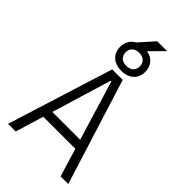

<svg xmlns="http://www.w3.org/2000/svg" viewBox="-301 -1100 1187 1187"><g transform="rotate(45 293.0 -506.5)"><path d="M29.8 0H96.7L152.8 -185.1H433.1L489.3 0H556.2L338.9 -693.4H247.1ZM171.4 -245.6 290 -637.2H295.9L414.6 -245.6ZM293 -726.6C360.4 -726.6 402.8 -765.6 402.8 -827.1C402.8 -879.9 371.6 -916 320.3 -925.3L407.2 -1013.2H321.3L233.4 -915C201.7 -898.4 183.1 -867.7 183.1 -827.1C183.1 -765.6 225.6 -726.6 293 -726.6ZM293 -770C254.9 -770 231 -792.5 231 -827.1C231 -861.8 254.9 -884.3 293 -884.3C331.1 -884.3 355 -861.8 355 -827.1C355 -792.5 331.1 -770 293 -770Z"/></g></svg>

Font: Cascadia Mono NF Light
Style: Regular
Weight: 300
Monospace: yes
Designer: Aaron Bell
Foundry: Saja Typeworks
Version: Version 2404.023